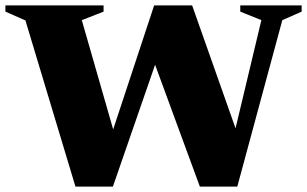

<svg xmlns="http://www.w3.org/2000/svg" viewBox="-35 -690 1136 710"><path d="M704 0 538.5 -450.5 382.5 0H244L59 -614.5L-15 -647V-670H348V-647L267.5 -615.5L383.5 -211.5L535 -670H675.5L836 -215.5L931.5 -615.5L853.5 -647V-670H1080.5V-647L1009 -615.5L842.5 0Z"/></svg>

Font: Newsreader Text ExtraBold
Style: Regular
Weight: 800
Designer: Hugues Gentile
Foundry: Production Type
Version: Version 1.001